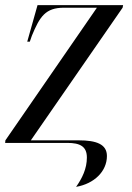

<svg xmlns="http://www.w3.org/2000/svg" viewBox="-25 -556 513 747"><path d="M271 171C341 159 391 111 391 51C391 5 350 -10 281 -10H95L452 -526L454 -536H121L81 -394H91L99 -417C130 -492 152 -526 224 -526H352L-4 -10L-5 0H237C287 0 313 14 313 57C313 100 295 137 271 171Z"/></svg>

Font: Noto Serif Display SemiCondensed
Style: Italic
Weight: 400
Width: 4
Italic angle: -12°
Designer: Monotype Design Team
Foundry: Monotype Imaging Inc.
Version: Version 2.009